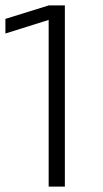

<svg xmlns="http://www.w3.org/2000/svg" viewBox="-20 -691 380 711"><path d="M160.2 0V-617.2L0 -566.9V-621.1L160.2 -670.9H220.2V0Z"/></svg>

Font: Syncopate
Style: Regular
Weight: 300
Width: 7
Designer: Astigmatic (AOETI)
Foundry: Astigmatic (AOETI)
Version: Version 001.000